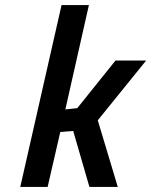

<svg xmlns="http://www.w3.org/2000/svg" viewBox="-20 -738 597 758"><path d="M218 -217 269 -221 333 0H445L366 -263L557 -499H436L285 -311L238 -306L331 -718H223L60 0H168Z"/></svg>

Font: RazerF5 SemiBold
Style: Italic
Weight: 600
Foundry: Razer Inc.
Version: Version 2